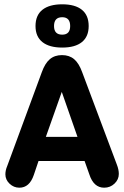

<svg xmlns="http://www.w3.org/2000/svg" viewBox="-20 -862 577 892"><path d="M373 -114 395 -52Q415 10 464 10Q492 10 512 -9Q532 -28 532 -54Q532 -74 523 -97L362 -526Q347 -568 324.5 -587Q302 -606 268 -606Q234 -606 211.5 -587Q189 -568 174 -526L14 -92Q9 -80 7 -70.5Q5 -61 5 -52Q5 -27 24.5 -8.5Q44 10 70 10Q117 10 137 -49L159 -114ZM340 -226H193L267 -435ZM269 -842Q209 -842 177 -816.5Q145 -791 145 -741Q145 -692 177 -666.5Q209 -641 269 -641Q329 -641 360.5 -666.5Q392 -692 392 -741Q392 -791 360.5 -816.5Q329 -842 269 -842ZM269 -782Q306 -782 306 -741Q306 -701 269 -701Q231 -701 231 -741Q231 -782 269 -782Z"/></svg>

Font: Beiruti ExtraBold
Style: Regular
Weight: 800
Designer: Arlette Boutros
Foundry: Boutros
Version: Version 1.41